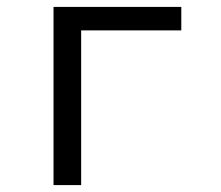

<svg xmlns="http://www.w3.org/2000/svg" viewBox="-20 -536 640 556"><path d="M135 -516H505V-448H215V0H135Z"/></svg>

Font: Lilex Nerd Font
Style: Regular
Weight: 400
Designer: Mike Abbink, Paul van der Laan, Pieter van Rosmalen, Mikhael Khrustik
Foundry: Mikhael Khrustik
Version: Version 2.400; ttfautohint (v1.8.4.7-5d5b);Nerd Fonts 3.3.0